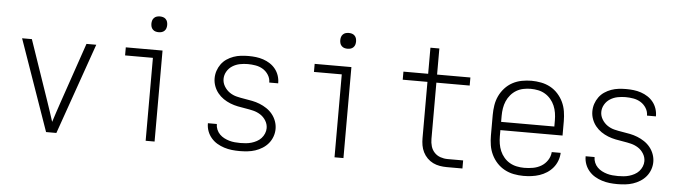

<svg xmlns="http://www.w3.org/2000/svg" viewBox="-47 -914 3943 1114"><g transform="rotate(5 1925.0 -357.0)"><path d="M245 0 59 -530H116L237 -177Q247 -148 256.5 -119Q266 -90 275 -62Q284 -90 293.5 -119Q303 -148 313 -177L434 -530H491L305 0Z M825 0V-483H663V-530H877V0ZM845 -634Q836 -634 827 -636.5Q818 -639 811 -646Q804 -653 801.5 -662Q799 -671 799 -680Q799 -689 801.5 -698Q804 -707 811 -714Q818 -721 827 -723.5Q836 -726 845 -726Q854 -726 863 -723.5Q872 -721 879 -714Q886 -707 888.5 -698Q891 -689 891 -680Q891 -671 888.5 -662Q886 -653 879 -646Q872 -639 863 -636.5Q854 -634 845 -634Z M1373 12Q1350 12 1327.5 9.5Q1305 7 1283 0Q1261 -7 1241.5 -18.5Q1222 -30 1207 -47.5Q1192 -65 1184 -86.5Q1176 -108 1176 -131V-133H1228V-132Q1228 -116 1234.5 -100.5Q1241 -85 1252.5 -73.5Q1264 -62 1278.5 -54.5Q1293 -47 1308.5 -42.5Q1324 -38 1340.5 -36.5Q1357 -35 1373 -35Q1389 -35 1405.5 -36.5Q1422 -38 1437.5 -42.5Q1453 -47 1468 -55Q1483 -63 1494 -75Q1505 -87 1511.5 -102.5Q1518 -118 1518 -134Q1518 -157 1505.5 -177.5Q1493 -198 1473.5 -210.5Q1454 -223 1431.5 -228.5Q1409 -234 1386 -237.5Q1363 -241 1340.5 -245.5Q1318 -250 1296.5 -258.5Q1275 -267 1256 -280Q1237 -293 1222.5 -311Q1208 -329 1200 -351Q1192 -373 1192 -396Q1192 -419 1199 -440Q1206 -461 1219 -479Q1232 -497 1250.5 -509.5Q1269 -522 1290 -529.5Q1311 -537 1333 -539.5Q1355 -542 1377 -542Q1399 -542 1420.5 -539.5Q1442 -537 1463 -530Q1484 -523 1502.5 -511Q1521 -499 1534.5 -482Q1548 -465 1555 -444Q1562 -423 1562 -401V-399H1510V-400Q1510 -423 1497.5 -443Q1485 -463 1465.5 -475Q1446 -487 1423 -491Q1400 -495 1377 -495Q1354 -495 1331 -490.5Q1308 -486 1288 -473.5Q1268 -461 1256 -440.5Q1244 -420 1244 -397Q1244 -374 1256.5 -353.5Q1269 -333 1288 -320Q1307 -307 1329.5 -301.5Q1352 -296 1375 -292.5Q1398 -289 1420.5 -284.5Q1443 -280 1464.5 -271.5Q1486 -263 1505.5 -250Q1525 -237 1539.5 -219Q1554 -201 1562 -179Q1570 -157 1570 -134Q1570 -111 1562 -89Q1554 -67 1539.5 -49.5Q1525 -32 1505 -19.5Q1485 -7 1463.5 0Q1442 7 1419 9.5Q1396 12 1373 12Z M1925 0V-483H1763V-530H1977V0ZM1945 -634Q1936 -634 1927 -636.5Q1918 -639 1911 -646Q1904 -653 1901.5 -662Q1899 -671 1899 -680Q1899 -689 1901.5 -698Q1904 -707 1911 -714Q1918 -721 1927 -723.5Q1936 -726 1945 -726Q1954 -726 1963 -723.5Q1972 -721 1979 -714Q1986 -707 1988.5 -698Q1991 -689 1991 -680Q1991 -671 1988.5 -662Q1986 -653 1979 -646Q1972 -639 1963 -636.5Q1954 -634 1945 -634Z M2670 0H2579Q2558 0 2537.5 -3.5Q2517 -7 2498.5 -16Q2480 -25 2465 -40Q2450 -55 2440.5 -74Q2431 -93 2427.5 -113.5Q2424 -134 2424 -155V-483H2280V-530H2424V-682H2476V-530H2670V-483H2476V-155Q2476 -133 2482 -112.5Q2488 -92 2502.5 -76.5Q2517 -61 2537.5 -54Q2558 -47 2579 -47H2670Z M3026 12Q2998 12 2969.5 6.5Q2941 1 2916 -12.5Q2891 -26 2871.5 -47Q2852 -68 2839.5 -94Q2827 -120 2822.5 -148Q2818 -176 2818 -205V-325Q2818 -353 2822.5 -381.5Q2827 -410 2839 -435.5Q2851 -461 2870.5 -482.5Q2890 -504 2915 -517.5Q2940 -531 2968.5 -536.5Q2997 -542 3025 -542Q3053 -542 3081.5 -536.5Q3110 -531 3135 -517.5Q3160 -504 3179.5 -482.5Q3199 -461 3211 -435.5Q3223 -410 3227.5 -381.5Q3232 -353 3232 -325V-241H2870V-205Q2870 -183 2873.5 -161.5Q2877 -140 2885.5 -120Q2894 -100 2908.5 -83Q2923 -66 2942 -55Q2961 -44 2983 -39.5Q3005 -35 3026 -35Q3052 -35 3077.5 -39.5Q3103 -44 3125 -57Q3147 -70 3161.5 -92Q3176 -114 3178 -140H3230Q3229 -116 3220.5 -93.5Q3212 -71 3197 -53Q3182 -35 3162 -22Q3142 -9 3119.5 -1.5Q3097 6 3073.5 9Q3050 12 3026 12ZM3180 -289V-325Q3180 -347 3176.5 -368.5Q3173 -390 3164.5 -410Q3156 -430 3141.5 -447Q3127 -464 3108.5 -475Q3090 -486 3068.5 -490.5Q3047 -495 3025 -495Q3003 -495 2981.5 -490.5Q2960 -486 2941.5 -475Q2923 -464 2908.5 -447Q2894 -430 2885.5 -410Q2877 -390 2873.5 -368.5Q2870 -347 2870 -325V-289Z M3573 12Q3550 12 3527.5 9.5Q3505 7 3483 0Q3461 -7 3441.5 -18.5Q3422 -30 3407 -47.5Q3392 -65 3384 -86.5Q3376 -108 3376 -131V-133H3428V-132Q3428 -116 3434.5 -100.5Q3441 -85 3452.5 -73.5Q3464 -62 3478.5 -54.5Q3493 -47 3508.5 -42.5Q3524 -38 3540.5 -36.5Q3557 -35 3573 -35Q3589 -35 3605.5 -36.5Q3622 -38 3637.5 -42.5Q3653 -47 3668 -55Q3683 -63 3694 -75Q3705 -87 3711.5 -102.5Q3718 -118 3718 -134Q3718 -157 3705.5 -177.5Q3693 -198 3673.5 -210.5Q3654 -223 3631.5 -228.5Q3609 -234 3586 -237.5Q3563 -241 3540.5 -245.5Q3518 -250 3496.5 -258.5Q3475 -267 3456 -280Q3437 -293 3422.5 -311Q3408 -329 3400 -351Q3392 -373 3392 -396Q3392 -419 3399 -440Q3406 -461 3419 -479Q3432 -497 3450.5 -509.5Q3469 -522 3490 -529.5Q3511 -537 3533 -539.5Q3555 -542 3577 -542Q3599 -542 3620.5 -539.5Q3642 -537 3663 -530Q3684 -523 3702.5 -511Q3721 -499 3734.5 -482Q3748 -465 3755 -444Q3762 -423 3762 -401V-399H3710V-400Q3710 -423 3697.5 -443Q3685 -463 3665.5 -475Q3646 -487 3623 -491Q3600 -495 3577 -495Q3554 -495 3531 -490.5Q3508 -486 3488 -473.5Q3468 -461 3456 -440.5Q3444 -420 3444 -397Q3444 -374 3456.5 -353.5Q3469 -333 3488 -320Q3507 -307 3529.5 -301.5Q3552 -296 3575 -292.5Q3598 -289 3620.5 -284.5Q3643 -280 3664.5 -271.5Q3686 -263 3705.5 -250Q3725 -237 3739.5 -219Q3754 -201 3762 -179Q3770 -157 3770 -134Q3770 -111 3762 -89Q3754 -67 3739.5 -49.5Q3725 -32 3705 -19.5Q3685 -7 3663.5 0Q3642 7 3619 9.5Q3596 12 3573 12Z"/></g></svg>

Font: Lode Dark
Style: Regular
Weight: 400
Monospace: yes
Designer: Belleve Invis
Foundry: Belleve Invis
Version: Version 29.2.0; ttfautohint (v1.8.3)